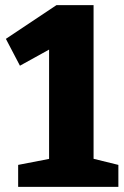

<svg xmlns="http://www.w3.org/2000/svg" viewBox="-20 -731 484 751"><path d="M346 -75 313 -118 443 -86V0H51V-86L206 -116L172 -75V-564L219 -563L58 -474L3 -579L201 -711H346Z"/></svg>

Font: Bitter Thin ExtraBold
Style: Regular
Weight: 800
Version: Version 3.020